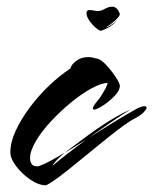

<svg xmlns="http://www.w3.org/2000/svg" viewBox="-20 -548 459 575"><path d="M118 7Q96 7 71 -10Q46 -27 28.5 -50Q11 -73 11 -92Q11 -122 27 -156.5Q43 -191 69 -226Q95 -261 127 -291.5Q159 -322 191 -343Q193 -354 208 -365.5Q223 -377 244 -377Q256 -377 267 -373Q279 -373 295 -356.5Q311 -340 324 -321Q337 -302 339 -292Q339 -277 323 -260.5Q307 -244 288.5 -232Q270 -220 262 -220Q258 -220 258 -223Q258 -229 271 -245Q276 -250 283 -261Q290 -272 296 -283Q302 -294 302 -300Q283 -299 253.5 -283Q224 -267 192.5 -241Q161 -215 133 -185Q105 -155 87.5 -125.5Q70 -96 70 -74Q70 -64 75 -56.5Q80 -49 95 -50Q110 -55 130.5 -66Q151 -77 174 -91L154 -73Q151 -70 143 -60.5Q135 -51 139 -53Q159 -70 184.5 -89.5Q210 -109 238 -130Q222 -120 205.5 -109.5Q189 -99 174 -91L229 -132Q269 -162 304 -184Q339 -206 371 -220Q343 -203 310.5 -180.5Q278 -158 245 -135Q283 -159 320.5 -182Q358 -205 387 -221Q404 -230 412 -230Q419 -230 419 -225Q419 -221 410.5 -212Q402 -203 385 -194Q364 -183 336 -161.5Q308 -140 276 -114Q244 -88 213.5 -63Q183 -38 158 -19Q146 -10 136 -3.5Q126 3 118 7ZM280 -456Q267 -462 253 -479Q239 -496 239 -508Q239 -518 248 -518Q253 -518 260 -516.5Q267 -515 274 -515Q283 -515 294 -521.5Q305 -528 316 -528Q330 -528 338 -509Q341 -504 333 -495Q325 -486 314.5 -478Q304 -470 297 -466Q302 -466 313 -473.5Q324 -481 331 -488Q318 -472 301 -463.5Q284 -455 280 -456Z"/></svg>

Font: Smooch
Style: Regular
Weight: 400
Designer: Robert E. Leuschke
Foundry: Robert E. Leuschke
Version: Version 1.010; ttfautohint (v1.8.3)